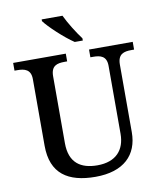

<svg xmlns="http://www.w3.org/2000/svg" viewBox="-99 -1010 924 1099"><g transform="rotate(-10 362.5 -460.5)"><path d="M383 -771H430V-784C401 -822 361 -886 340 -931H219V-921C244 -886 328 -807 383 -771ZM367 10C531 10 615 -73 615 -206V-599C615 -660 651 -669 694 -669H710V-714H456V-669H472C514 -669 550 -660 550 -603V-208C550 -114 497 -53 389 -53C293 -53 227 -95 227 -210V-599C227 -660 262 -669 306 -669H321V-714H15V-669H31C73 -669 110 -660 110 -603V-216C110 -53 208 10 367 10Z"/></g></svg>

Font: Noto Serif Ethiopic Medium
Style: Regular
Weight: 500
Designer: Monotype Design Team
Foundry: Monotype Imaging Inc.
Version: Version 2.102